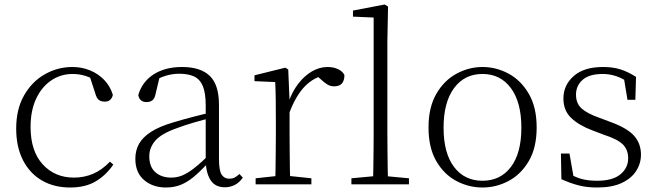

<svg xmlns="http://www.w3.org/2000/svg" viewBox="-20 -820 2922 854"><path d="M292 14Q220 14 166 -17.5Q112 -49 82 -108Q52 -167 52 -248Q52 -335 87.5 -396.5Q123 -458 180 -490Q237 -522 302 -522Q344 -522 380.5 -507Q417 -492 443.5 -464.5Q470 -437 482 -398Q475 -368 446 -368Q428 -368 418.5 -376.5Q409 -385 404 -404L376 -490L419 -452Q388 -474 360 -482.5Q332 -491 303 -491Q250 -491 207.5 -462Q165 -433 140.5 -380.5Q116 -328 116 -255Q116 -148 170 -89Q224 -30 309 -30Q354 -30 394 -47Q434 -64 469 -101L484 -88Q452 -41 406 -13.5Q360 14 292 14Z M718 14Q660 14 621 -19Q582 -52 582 -114Q582 -151 598.5 -180.5Q615 -210 652.5 -234Q690 -258 752 -276Q795 -289 839.5 -300.5Q884 -312 924 -321V-297Q884 -287 842.5 -275Q801 -263 764 -249Q697 -225 670.5 -194Q644 -163 644 -125Q644 -78 671 -54Q698 -30 742 -30Q767 -30 790.5 -39.5Q814 -49 843.5 -72Q873 -95 913 -134L919 -89H900Q868 -55 840 -32Q812 -9 783 2.5Q754 14 718 14ZM980 13Q938 13 917.5 -17.5Q897 -48 895 -102V-106V-350Q895 -407 882 -437.5Q869 -468 843 -480Q817 -492 777 -492Q747 -492 717 -483Q687 -474 655 -454L691 -482L672 -402Q668 -382 658 -374Q648 -366 632 -366Q601 -366 595 -397Q612 -456 663 -489Q714 -522 790 -522Q872 -522 913 -482.5Q954 -443 954 -354V-113Q954 -61 966 -43Q978 -25 1000 -25Q1013 -25 1023 -30Q1033 -35 1045 -46L1060 -30Q1045 -8 1024.5 2.5Q1004 13 980 13Z M1117 0V-27L1228 -39H1251L1365 -27V0ZM1204 0Q1205 -24 1205.5 -64.5Q1206 -105 1206.5 -149Q1207 -193 1207 -226V-281Q1207 -333 1206.5 -375.5Q1206 -418 1204 -455L1112 -459V-485L1249 -519L1262 -511L1268 -371V-370V-226Q1268 -193 1268.5 -149Q1269 -105 1269.5 -64.5Q1270 -24 1271 0ZM1267 -318 1250 -367H1264Q1280 -413 1307 -448Q1334 -483 1367.5 -502.5Q1401 -522 1437 -522Q1464 -522 1484.5 -512Q1505 -502 1512 -486Q1512 -462 1501 -449Q1490 -436 1466 -436Q1450 -436 1436.5 -444Q1423 -452 1406 -468L1383 -488H1432Q1376 -477 1336 -436Q1296 -395 1267 -318Z M1543 0V-27L1662 -38H1681L1799 -27V0ZM1639 0Q1640 -30 1640.5 -69Q1641 -108 1641.5 -149.5Q1642 -191 1642 -226V-742L1550 -746V-773L1691 -800L1706 -791L1703 -637V-226Q1703 -191 1703.5 -149.5Q1704 -108 1704.5 -69Q1705 -30 1706 0Z M2126 14Q2065 14 2010 -15Q1955 -44 1920.5 -103.5Q1886 -163 1886 -253Q1886 -343 1921 -403Q1956 -463 2011 -492.5Q2066 -522 2126 -522Q2187 -522 2242 -492.5Q2297 -463 2332 -403Q2367 -343 2367 -253Q2367 -163 2332 -103.5Q2297 -44 2242 -15Q2187 14 2126 14ZM2126 -16Q2206 -16 2252.5 -77.5Q2299 -139 2299 -252Q2299 -365 2252.5 -428Q2206 -491 2126 -491Q2046 -491 1999.5 -428Q1953 -365 1953 -252Q1953 -139 1999.5 -77.5Q2046 -16 2126 -16Z M2636 14Q2590 14 2553.5 4.5Q2517 -5 2477 -23L2475 -137H2513L2534 -17L2502 -18V-54Q2529 -36 2560 -26Q2591 -16 2636 -16Q2705 -16 2739.5 -44.5Q2774 -73 2774 -116Q2774 -154 2750.5 -177.5Q2727 -201 2665 -221L2615 -240Q2556 -262 2521 -295Q2486 -328 2486 -382Q2486 -441 2531.5 -481.5Q2577 -522 2662 -522Q2706 -522 2739.5 -511.5Q2773 -501 2809 -478L2806 -376H2771L2753 -485L2780 -483V-450Q2749 -472 2720 -481.5Q2691 -491 2661 -491Q2601 -491 2571.5 -465Q2542 -439 2542 -399Q2542 -360 2567 -337.5Q2592 -315 2646 -296L2694 -278Q2769 -251 2800 -216.5Q2831 -182 2831 -132Q2831 -93 2809.5 -59.5Q2788 -26 2745 -6Q2702 14 2636 14Z"/></svg>

Font: Noto Serif JP ExtraLight
Style: Regular
Weight: 200
Designer: Ryoko NISHIZUKA  (kana & ideographs); Frank Grießhammer (Latin, Greek & Cyrillic); Wenlong ZHANG  (bopomofo); Sandoll Co
Foundry: Adobe
Version: Version 2.002-H1;hotconv 1.1.0;makeotfexe 2.6.0